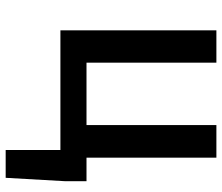

<svg xmlns="http://www.w3.org/2000/svg" viewBox="-73 -517 783 677"><g transform="rotate(90 318.5 -178.5)"><path d="M536 -92V-550H421V-92H201V-550H87V0H509V193H607L619 -18V-92Z"/></g></svg>

Font: Noto Sans Japanese Medium
Style: Regular
Weight: 500
Designer: Ryoko NISHIZUKA (kana & ideographs); Paul D. Hunt (Latin, Greek & Cyrillic); Wenlong ZHANG (bopomofo); Sandoll Communica
Foundry: Adobe Systems Incorporated
Version: Version 1.000;PS 1;hotconv 1.0.78;makeotf.lib2.5.61930